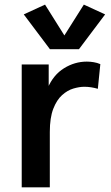

<svg xmlns="http://www.w3.org/2000/svg" viewBox="-20 -804 476 824"><path d="M73.2 0V-527.3H189V-411.1L184.6 -425.8Q209 -482.9 254.9 -511.2Q300.8 -539.6 352.5 -539.6Q367.2 -539.6 382.1 -537.1Q397 -534.7 410.6 -528.8L399.9 -422.9Q370.1 -431.6 341.8 -431.6Q320.8 -431.6 295.2 -424.1Q269.5 -416.5 246.6 -396Q223.6 -375.5 208.7 -337.2Q193.8 -298.8 193.8 -237.8V0ZM173.3 -784.2 256.3 -651.9 339.8 -784.2 431.2 -742.2 318.8 -592.8H194.3L82 -742.2Z"/></svg>

Font: Schibsted Grotesk SemiBold
Style: Regular
Weight: 600
Designer: Bakken & Baeck AS, Henrik Kongsvoll
Foundry: Schibsted ASA
Version: Version 1.100;gftools[0.9.25]